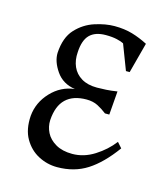

<svg xmlns="http://www.w3.org/2000/svg" viewBox="-79 -524 523 597"><g transform="rotate(15 182.5 -225.0)"><path d="M158 10Q126 10 97.5 -5Q69 -20 52 -49.5Q35 -79 38 -123Q42 -167 73.5 -200.5Q105 -234 149 -239Q109 -245 88 -275.5Q67 -306 68 -334Q71 -384 96 -411Q121 -438 155 -449Q189 -460 218 -460Q250 -460 275.5 -452.5Q301 -445 326 -432L300 -334H288L257 -415Q250 -419 235 -422.5Q220 -426 199 -426Q165 -426 147.5 -408.5Q130 -391 128 -352Q126 -326 135 -305.5Q144 -285 164 -273Q184 -261 214 -261Q227 -261 243.5 -262Q260 -263 279 -266L273 -190H259Q245 -201 229.5 -209Q214 -217 193 -217Q150 -217 126.5 -194.5Q103 -172 100 -126Q99 -105 108.5 -86Q118 -67 139.5 -54.5Q161 -42 193 -42Q230 -42 264 -63.5Q298 -85 321 -115L336 -98Q296 -43 254.5 -16.5Q213 10 158 10Z"/></g></svg>

Font: Ancizar Serif Light
Style: Italic
Weight: 300
Italic angle: -4°
Designer: Cesar Puertas, Viviana Monsalve, Julian Moncada, Julian Prieto, Jose Castro, Felipe Aragon, Mariel Hernandez, Sara Alarc
Version: Version 8.100